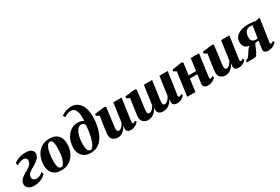

<svg xmlns="http://www.w3.org/2000/svg" viewBox="85 -2013 4675 3210"><g transform="rotate(-30 2422.5 -408.5)"><path d="M145.5 10Q101.5 10 68.2 -3.8Q35 -17.5 16.8 -43Q-1.5 -68.5 -0.5 -103.5Q1 -139.5 20 -167.2Q39 -195 68.5 -217.2Q98 -239.5 131.2 -258.2Q164.5 -277 194.5 -295Q232 -317.5 251.2 -346Q270.5 -374.5 271.5 -408.5Q272.5 -430 262.8 -442.8Q253 -455.5 237.2 -461.2Q221.5 -467 205 -467Q170 -467 137.8 -454.5Q105.5 -442 79 -425L63.5 -470.5Q88.5 -491 123 -508Q157.5 -525 199 -535.5Q240.5 -546 288 -546Q364.5 -546 402.5 -517.5Q440.5 -489 438 -441Q436.5 -406.5 418.2 -379Q400 -351.5 371.2 -329.2Q342.5 -307 309.5 -287.5Q276.5 -268 245 -250Q220 -235 202 -219.2Q184 -203.5 174 -185Q164 -166.5 163 -143Q162.5 -121.5 172 -106Q181.5 -90.5 198.8 -82.2Q216 -74 238 -74Q274 -74 303 -87.5Q332 -101 367 -129.5L375.5 -82Q348 -50.5 310.5 -30.2Q273 -10 230.5 0Q188 10 145.5 10Z M753 -547Q825.5 -547 873.8 -521.2Q922 -495.5 946.2 -446.2Q970.5 -397 971 -327.5Q971.5 -258 951.5 -196Q931.5 -134 892.5 -86.8Q853.5 -39.5 797 -12.8Q740.5 14 668 14Q597 14 549.2 -12.2Q501.5 -38.5 477.5 -87.8Q453.5 -137 452.5 -205Q452.5 -276.5 472.5 -338.5Q492.5 -400.5 531 -447.5Q569.5 -494.5 625.5 -520.8Q681.5 -547 753 -547ZM738.5 -499.5Q713.5 -499.5 694.8 -479.2Q676 -459 662.8 -425.2Q649.5 -391.5 641.2 -350.2Q633 -309 629.2 -266.2Q625.5 -223.5 625.5 -186.5Q626 -134.5 632.5 -100.5Q639 -66.5 652 -50Q665 -33.5 685.5 -33.5Q711 -33.5 729.8 -53.8Q748.5 -74 761.5 -108Q774.5 -142 782.8 -183.5Q791 -225 794.8 -268Q798.5 -311 798 -348.5Q798 -403 791.5 -436.2Q785 -469.5 772 -484.5Q759 -499.5 738.5 -499.5Z M1240.5 8Q1176 8 1127.8 -18Q1079.5 -44 1052.2 -93.5Q1025 -143 1025 -212.5Q1025 -278.5 1044.2 -338Q1063.5 -397.5 1099.5 -443.5Q1135.5 -489.5 1185.8 -516Q1236 -542.5 1298 -542.5Q1335.5 -542.5 1366 -532.5Q1396.5 -522.5 1409.5 -510.5Q1415 -586.5 1408 -637Q1401 -687.5 1385 -717Q1369 -746.5 1346.2 -758.8Q1323.5 -771 1297.5 -771Q1265.5 -771 1236 -760.2Q1206.5 -749.5 1167 -724L1142 -767Q1170.5 -785.5 1201.5 -800Q1232.5 -814.5 1265.2 -822.8Q1298 -831 1331 -831Q1393.5 -831 1439.5 -805.5Q1485.5 -780 1515.5 -733.8Q1545.5 -687.5 1559.2 -624Q1573 -560.5 1571 -484.5Q1569 -417.5 1557.2 -347.8Q1545.5 -278 1522 -214.5Q1498.5 -151 1460.5 -100.8Q1422.5 -50.5 1368.2 -21.2Q1314 8 1240.5 8ZM1259.5 -37.5Q1285.5 -37.5 1307 -67Q1328.5 -96.5 1345.5 -144Q1362.5 -191.5 1374.2 -247Q1386 -302.5 1392.2 -355.8Q1398.5 -409 1398 -448.5Q1389 -462 1379 -470.5Q1369 -479 1357.2 -483Q1345.5 -487 1331 -487Q1304.5 -487 1282.8 -470.2Q1261 -453.5 1244 -424.5Q1227 -395.5 1215.5 -357.5Q1204 -319.5 1198 -276.5Q1192 -233.5 1192 -189.5Q1192 -129 1200.8 -96Q1209.5 -63 1225 -50.2Q1240.5 -37.5 1259.5 -37.5Z M1757.5 11.5Q1724.5 11.5 1695.8 -1.8Q1667 -15 1649 -41Q1631 -67 1630.5 -106Q1630.5 -122.5 1632.2 -143Q1634 -163.5 1636.8 -186.2Q1639.5 -209 1643 -232Q1646.5 -255 1649.5 -276.5L1677.5 -457.5L1620 -489.5L1625.5 -521.5L1820 -545.5L1843.5 -530.5L1812.5 -287Q1810 -265.5 1806.8 -242.5Q1803.5 -219.5 1800.8 -198.2Q1798 -177 1796.2 -160.5Q1794.5 -144 1794.5 -135Q1794.5 -116 1798.2 -104Q1802 -92 1810.2 -86Q1818.5 -80 1833 -80Q1853 -80 1871.8 -93.8Q1890.5 -107.5 1906.5 -128.2Q1922.5 -149 1933.5 -170L1986 -537.5H2145.5L2083 -102Q2081 -84 2087.2 -76.2Q2093.5 -68.5 2102.5 -68.5Q2111.5 -68.5 2121.5 -73.5Q2131.5 -78.5 2146.5 -91L2160 -61Q2150 -47 2129.2 -30.5Q2108.5 -14 2079.2 -1.8Q2050 10.5 2014.5 10.5Q1973.5 10.5 1953.2 -4.8Q1933 -20 1929.5 -46.5Q1929.5 -51 1929.8 -58.2Q1930 -65.5 1931 -74.5Q1932 -83.5 1933.5 -93.5Q1935 -103.5 1936.5 -112.5L1934.5 -113Q1922.5 -90.5 1906 -68.5Q1889.5 -46.5 1867.8 -28.5Q1846 -10.5 1818.5 0.5Q1791 11.5 1757.5 11.5Z M2401 -288Q2398.5 -267.5 2395.2 -244.8Q2392 -222 2389.2 -200.2Q2386.5 -178.5 2384.8 -161.2Q2383 -144 2383 -134.5Q2383 -106 2391.5 -93Q2400 -80 2421.5 -80Q2440.5 -80 2458.8 -92.2Q2477 -104.5 2493.5 -125.2Q2510 -146 2523 -171Q2528 -207.5 2534 -248.2Q2540 -289 2545.5 -326Q2550 -359 2555 -396.2Q2560 -433.5 2565.2 -470.2Q2570.5 -507 2574.5 -537.5H2735Q2728 -490 2720.2 -437.8Q2712.5 -385.5 2705.5 -335.2Q2698.5 -285 2692.8 -242.5Q2687 -200 2683.5 -172Q2680 -144 2680 -136.5Q2680 -106.5 2689.2 -93.2Q2698.5 -80 2719 -80Q2739 -80 2758 -93.5Q2777 -107 2794 -128.5Q2811 -150 2823.5 -174L2875.5 -537.5H3035.5L2972.5 -102.5Q2971.5 -83.5 2977.8 -76Q2984 -68.5 2993.5 -68.5Q3003.5 -68.5 3013 -73.5Q3022.5 -78.5 3038 -90.5L3051 -61Q3041.5 -47 3021.8 -30.2Q3002 -13.5 2972.8 -1.2Q2943.5 11 2905 11Q2858 11 2836.5 -11.2Q2815 -33.5 2822 -77.5L2824.5 -114Q2812 -91 2794 -68.5Q2776 -46 2752.8 -28Q2729.5 -10 2700.2 0.8Q2671 11.5 2635 11.5Q2597 11.5 2571.8 -1.8Q2546.5 -15 2535.5 -38Q2524.5 -61 2528.5 -91L2530.5 -118.5Q2518.5 -96 2501.8 -73.2Q2485 -50.5 2462.2 -31.2Q2439.5 -12 2410.8 -0.2Q2382 11.5 2346 11.5Q2313.5 11.5 2284.8 -1.8Q2256 -15 2237.8 -41Q2219.5 -67 2219 -107Q2219 -123 2220.8 -143.5Q2222.5 -164 2225.5 -186.8Q2228.5 -209.5 2231.8 -232.8Q2235 -256 2238.5 -277.5L2264 -457L2205.5 -489.5L2211 -521.5L2401.5 -545.5L2432 -529Z M3577.5 -102.5Q3575 -83.5 3580.8 -76Q3586.5 -68.5 3595.5 -68.5Q3604 -68.5 3613.8 -73.2Q3623.5 -78 3640 -90.5L3653.5 -60.5Q3645 -50 3625 -33Q3605 -16 3574 -2.5Q3543 11 3501 11Q3475 11 3453.8 2.5Q3432.5 -6 3421 -24Q3409.5 -42 3413.5 -70L3437.5 -242.5H3293.5L3260.5 0H3102L3164 -457L3111.5 -484L3117 -515.5L3306 -545.5L3332.5 -528.5L3301.5 -298.5H3445L3477 -532H3636.5Z M3837.5 11.5Q3804.5 11.5 3775.8 -1.8Q3747 -15 3729 -41Q3711 -67 3710.5 -106Q3710.5 -122.5 3712.2 -143Q3714 -163.5 3716.8 -186.2Q3719.5 -209 3723 -232Q3726.5 -255 3729.5 -276.5L3757.5 -457.5L3700 -489.5L3705.5 -521.5L3900 -545.5L3923.5 -530.5L3892.5 -287Q3890 -265.5 3886.8 -242.5Q3883.5 -219.5 3880.8 -198.2Q3878 -177 3876.2 -160.5Q3874.5 -144 3874.5 -135Q3874.5 -116 3878.2 -104Q3882 -92 3890.2 -86Q3898.5 -80 3913 -80Q3933 -80 3951.8 -93.8Q3970.5 -107.5 3986.5 -128.2Q4002.5 -149 4013.5 -170L4066 -537.5H4225.5L4163 -102Q4161 -84 4167.2 -76.2Q4173.5 -68.5 4182.5 -68.5Q4191.5 -68.5 4201.5 -73.5Q4211.5 -78.5 4226.5 -91L4240 -61Q4230 -47 4209.2 -30.5Q4188.5 -14 4159.2 -1.8Q4130 10.5 4094.5 10.5Q4053.5 10.5 4033.2 -4.8Q4013 -20 4009.5 -46.5Q4009.5 -51 4009.8 -58.2Q4010 -65.5 4011 -74.5Q4012 -83.5 4013.5 -93.5Q4015 -103.5 4016.5 -112.5L4014.5 -113Q4002.5 -90.5 3986 -68.5Q3969.5 -46.5 3947.8 -28.5Q3926 -10.5 3898.5 0.5Q3871 11.5 3837.5 11.5Z M4810.5 -91 4823.5 -61Q4815.5 -51 4794.5 -33.8Q4773.5 -16.5 4741 -2.8Q4708.5 11 4666 11Q4623.5 11 4601 -7.2Q4578.5 -25.5 4580.5 -51L4604.5 -217Q4597 -216 4586.2 -215.5Q4575.5 -215 4564.8 -214.2Q4554 -213.5 4546 -212.5Q4532.5 -203 4522.8 -183Q4513 -163 4504 -138.5Q4495 -114 4483 -88.5Q4465.5 -51.5 4446.2 -25.8Q4427 0 4403 0H4250.5L4255 -33.5L4273.5 -40.5Q4296 -47 4313.5 -67.5Q4331 -88 4346.8 -114.5Q4362.5 -141 4379.8 -166.2Q4397 -191.5 4418.5 -207.8Q4440 -224 4470.5 -223L4486 -212.5Q4433.5 -212.5 4400 -224.5Q4366.5 -236.5 4348 -256.8Q4329.5 -277 4322.2 -301.5Q4315 -326 4314.5 -349.5Q4314 -410 4348 -452.5Q4382 -495 4444.2 -517.5Q4506.5 -540 4590.5 -540Q4609.5 -540 4631.2 -538.5Q4653 -537 4677 -533.8Q4701 -530.5 4726 -524.5L4812 -542L4746 -94.5Q4744 -79 4752 -73.8Q4760 -68.5 4765.5 -68.5Q4773.5 -68.5 4785.8 -74.2Q4798 -80 4810.5 -91ZM4610 -256 4645.5 -489Q4640 -491 4630.5 -492.5Q4621 -494 4610.2 -494.5Q4599.5 -495 4590.5 -495Q4560 -495 4535.8 -477.2Q4511.5 -459.5 4497.5 -426.2Q4483.5 -393 4483.5 -345Q4483.5 -301 4508 -277.5Q4532.5 -254 4571.5 -254Q4576.5 -254 4583.8 -254.2Q4591 -254.5 4598.2 -255Q4605.5 -255.5 4610 -256Z"/></g></svg>

Font: Merriweather 72pt Black
Style: Italic
Weight: 900
Italic angle: -7.8°
Version: Version 2.101